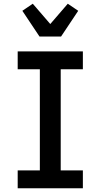

<svg xmlns="http://www.w3.org/2000/svg" viewBox="-20 -1011 540 1031"><path d="M75 0V-96H194V-639H75V-735H425V-639H306V-96H425V0ZM192 -815 100 -953 156 -991 250 -882 344 -991 400 -953 308 -815Z"/></svg>

Font: Iosevka
Style: Bold
Weight: 700
Monospace: yes
Designer: Belleve Invis
Foundry: Belleve Invis
Version: Version 32.5.0; ttfautohint (v1.8.4)